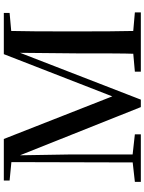

<svg xmlns="http://www.w3.org/2000/svg" viewBox="107 -882 775 1030"><g transform="rotate(-90 495.0 -367.5)"><path d="M34 0V-32L150 -45H172L289 -32V0ZM41 -704V-735H187V-691H175ZM138 0 140 -735H175L181 -371V0ZM435 0 157 -697H151V-735H264L504 -124H480L487 -139L719 -735H766V-697H745L734 -668L475 0ZM625 0V-32L771 -45H794L943 -32V0ZM720 0Q723 -86 723 -169.5Q723 -253 723 -326L727 -735H844Q842 -651 841.5 -565Q841 -479 841 -393V-342Q841 -256 841.5 -170.5Q842 -85 844 0ZM782 -691V-735H940V-704L795 -691Z"/></g></svg>

Font: Noto Serif TC SemiBold
Style: Regular
Weight: 600
Version: Version 2.002-H1;hotconv 1.1.0;makeotfexe 2.6.0